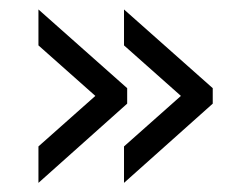

<svg xmlns="http://www.w3.org/2000/svg" viewBox="-20 -449 540 412"><path d="M246.1 -428.7 436.5 -259.8V-226.6L246.1 -56.6V-134.8L368.2 -243.2L246.1 -351.6ZM62.5 -428.7 252.9 -259.8V-226.6L62.5 -56.6V-134.8L184.6 -243.2L62.5 -351.6Z"/></svg>

Font: BabelStone Irk Bitig
Style: Regular
Weight: 400
Designer: Andrew West
Foundry: BabelStone
Version: Version 1.03 June 7, 2023